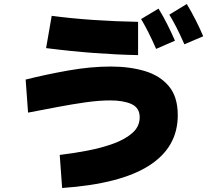

<svg xmlns="http://www.w3.org/2000/svg" viewBox="-20 -868 1040 958"><path d="M900 -647Q878 -697 860.5 -731Q843 -765 825 -795L912 -848Q936 -808 956.5 -767.5Q977 -727 994 -687ZM759 -624Q737 -674 719.5 -708.5Q702 -743 684 -773L771 -825Q795 -786 815.5 -745Q836 -704 853 -665ZM669 -593Q566 -595 450.5 -603.5Q335 -612 210 -628L238 -789Q336 -776 446 -768.5Q556 -761 669 -759ZM290 70 278 -95Q346 -103 416.5 -116.5Q487 -130 546 -151.5Q605 -173 641 -205Q677 -237 677 -283Q677 -330 636.5 -348.5Q596 -367 530 -367Q475 -367 407.5 -357.5Q340 -348 266.5 -334Q193 -320 120 -306L108 -471Q212 -497 322.5 -516.5Q433 -536 533 -536Q627 -536 702.5 -513.5Q778 -491 822.5 -438Q867 -385 867 -293Q867 -133 723.5 -41.5Q580 50 290 70Z"/></svg>

Font: Murecho Black
Style: Regular
Weight: 900
Designer: Neil Summerour
Foundry: Positype
Version: Version 1.010; ttfautohint (v1.8.3)